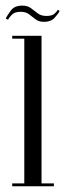

<svg xmlns="http://www.w3.org/2000/svg" viewBox="-26 -648 228 668"><path d="M16.5 0V-10H58.5V-513.5H16.5V-523.5H118.5V-10H161.5V0ZM127.5 -572Q109 -572 97.8 -580.8Q86.5 -589.5 75.2 -598.2Q64 -607 45.5 -607Q24.5 -607 14.2 -595.8Q4 -584.5 2 -579.5L-6 -583Q-1 -594.5 11.8 -611.5Q24.5 -628.5 51.5 -628.5Q70.5 -628.5 82.2 -619.2Q94 -610 105.8 -601.2Q117.5 -592.5 135.5 -592.5Q155.5 -592.5 164.2 -600.8Q173 -609 175 -614L181.5 -610Q176.5 -599.5 163.8 -585.8Q151 -572 127.5 -572Z"/></svg>

Font: Imbue 100pt Light
Style: Regular
Weight: 300
Designer: Tyler Finck
Foundry: Etcetera Type Company
Version: Version 1.102; ttfautohint (v1.8.3)